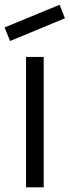

<svg xmlns="http://www.w3.org/2000/svg" viewBox="-29 -808 300 828"><path d="M14.6 -631.2 -9.4 -689.6 228.1 -787.5 251 -729.2ZM83.3 -562.5H159.4V0H83.3Z"/></svg>

Font: Manrope3
Style: Regular
Weight: 400
Width: 4
Designer: Mikhail Sharanda
Foundry: Mikhail Sharanda
Version: Version 3.000;PS 003.000;hotconv 1.0.88;makeotf.lib2.5.64775